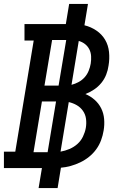

<svg xmlns="http://www.w3.org/2000/svg" viewBox="-29 -858 649 980"><path d="M168 102 185 0H-9V-84H49L143 -651H96V-735H307L324 -838H420L402 -729Q435 -721 463 -702Q491 -683 507.5 -655Q524 -627 527.5 -592.5Q531 -558 525 -523Q522 -500 513 -477Q504 -454 488 -434.5Q472 -415 451 -401Q430 -387 407 -378Q433 -367 454 -348.5Q475 -330 487.5 -305Q500 -280 502.5 -250.5Q505 -221 500 -192Q496 -167 487 -142.5Q478 -118 462.5 -96.5Q447 -75 426 -58Q405 -41 381 -29.5Q357 -18 332 -11Q307 -4 282 -2L265 102ZM198 -421H270L309 -654H237ZM336 -425Q355 -430 372.5 -439.5Q390 -449 403 -463.5Q416 -478 423.5 -496.5Q431 -515 434 -533Q437 -552 436 -571Q435 -590 427 -606Q419 -622 405 -633Q391 -644 373 -649ZM214 -81 257 -340H185L142 -81ZM280 -84Q303 -88 325.5 -97.5Q348 -107 366 -123Q384 -139 394.5 -161Q405 -183 409 -205Q413 -229 410 -251.5Q407 -274 394.5 -292Q382 -310 363 -321Q344 -332 322 -337Z"/></svg>

Font: Iosevka Slab Medium Extended
Style: Italic
Weight: 500
Width: 7
Italic angle: -9°
Monospace: yes
Designer: Belleve Invis
Foundry: Belleve Invis
Version: Version 11.1.0; ttfautohint (v1.8.3)